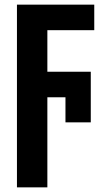

<svg xmlns="http://www.w3.org/2000/svg" viewBox="-20 -567 456 827"><path d="M184 240H53V-547H386V-437H184V-258H371V-40H262V-148H184Z"/></svg>

Font: Noto Sans Display ExtraCondensed
Style: Bold
Weight: 700
Width: 2
Designer: Monotype Design Team
Foundry: Monotype Imaging Inc.
Version: Version 2.003